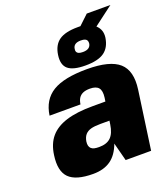

<svg xmlns="http://www.w3.org/2000/svg" viewBox="-143 -881 866 992"><g transform="rotate(-20 290.0 -385.0)"><path d="M41 -150Q49 -210 80.5 -247Q112 -284 169.5 -302Q227 -320 315 -320H385L388 -340Q393 -377 379.5 -393.5Q366 -410 332 -410Q309 -410 294 -403.5Q279 -397 270.5 -384Q262 -371 259 -350H89Q101 -434 163.5 -472Q226 -510 352 -510Q478 -510 528.5 -465Q579 -420 565 -320L520 0H380L354 -100Q333 -43 295 -16.5Q257 10 199 10Q104 10 66.5 -28Q29 -66 41 -150ZM321 -220Q288 -220 268.5 -214.5Q249 -209 237.5 -196Q226 -183 222 -160Q220 -146 222.5 -136.5Q225 -127 231.5 -121Q238 -115 248.5 -112.5Q259 -110 275 -110Q317 -110 339 -131.5Q361 -153 368 -200L371 -220ZM580 -780 474 -700Q504 -673 498 -630Q490 -578 456 -554Q422 -530 353.5 -530Q285 -530 257.5 -553.5Q230 -577 237.5 -629.5Q245 -682 279 -706Q313 -730 382 -730H397L450 -780ZM364 -600Q404 -600 409 -630Q410 -640 407 -646.5Q404 -653 396 -656.5Q388 -660 373 -660Q333 -660 329 -630Q327 -620 330 -613.5Q333 -607 341 -603.5Q349 -600 364 -600Z"/></g></svg>

Font: Fivo Sans Modern Heavy
Style: Regular
Weight: 900
Designer: Alexander Slobzheninov
Foundry: Alexander Slobzheninov
Version: 1.0